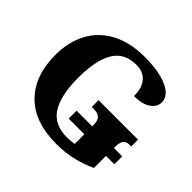

<svg xmlns="http://www.w3.org/2000/svg" viewBox="-172 -924 1135 1135"><g transform="rotate(45 395.5 -357.0)"><path d="M54 -358Q54 -467 98 -549.5Q142 -632 228 -678Q314 -724 437 -724Q521 -724 580 -708.5Q639 -693 668.5 -666.5Q698 -640 698 -606Q698 -567 661 -541Q624 -515 555 -515Q555 -583 524 -619.5Q493 -656 434 -656Q335 -656 290 -580.5Q245 -505 245 -358Q245 -211 292.5 -136.5Q340 -62 447 -62Q472 -62 507 -67V-148H376V-214H507V-224Q507 -260 492 -276.5Q477 -293 441 -293H424V-350H754V-293H743Q712 -293 700 -276.5Q688 -260 688 -220V-214H758V-148H688V-47Q565 10 432 10Q246 10 150 -88.5Q54 -187 54 -358Z"/></g></svg>

Font: Noto Serif ExtraBold
Style: Regular
Weight: 800
Designer: Monotype Design Team
Foundry: Monotype Imaging Inc.
Version: Version 1.001